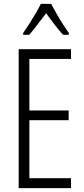

<svg xmlns="http://www.w3.org/2000/svg" viewBox="-20 -967 432 987"><path d="M345 0H76V-714H345V-664H131V-399H333V-349H131V-51H345ZM243 -947Q255 -924 272 -894.5Q289 -865 306 -838.5Q323 -812 334 -797V-788H304Q283 -811 260.5 -840.5Q238 -870 217 -899Q196 -872 172.5 -840.5Q149 -809 130 -788H99V-797Q113 -817 130 -843.5Q147 -870 163 -897.5Q179 -925 190 -947Z"/></svg>

Font: Noto Sans Ethiopic ExtraCondensed Light
Style: Regular
Weight: 300
Width: 2
Designer: Monotype Design Team
Foundry: Monotype Imaging Inc.
Version: Version 2.102; ttfautohint (v1.8.4.7-5d5b)